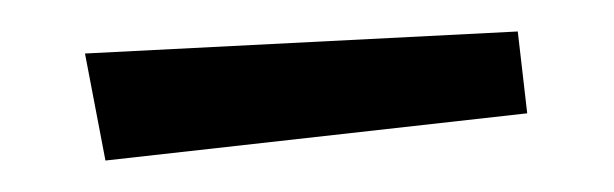

<svg xmlns="http://www.w3.org/2000/svg" viewBox="-20 -454 390 122"><path d="M34 -420 47 -352 315 -382 309 -434Z"/></svg>

Font: Corrode
Style: Regular
Weight: 400
Designer: Mew Too
Version: Version 0.532